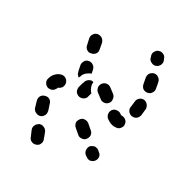

<svg xmlns="http://www.w3.org/2000/svg" viewBox="-83 -455 646 646"><g transform="rotate(-45 239.5 -132.0)"><path d="M71 -1Q70 4 72 8Q74 12 77 15Q80 19 84 20Q92 24 101 21Q110 18 113 9L116 3Q118 -1 118 -5Q118 -10 117 -14Q115 -18 112 -21Q109 -25 105 -27Q97 -30 88 -27Q79 -24 75 -15L73 -9Q71 -5 71 -1ZM335 14Q339 12 341 8Q344 4 345 0Q346 -4 345 -9Q343 -18 335 -23Q327 -28 318 -26Q307 -24 297 -23Q293 -23 289 -21Q285 -19 282 -15Q279 -12 278 -7Q276 -3 277 1Q278 11 285 17Q292 22 301 22Q314 20 327 18Q332 17 335 14ZM225 4Q234 8 242 4Q251 0 254 -8Q257 -17 254 -25Q254 -25 254 -25Q254 -28 256 -32Q259 -40 255 -49Q252 -57 243 -61Q239 -62 234 -62Q230 -62 226 -60Q222 -59 219 -55Q215 -52 214 -48Q205 -25 213 -8Q216 1 225 4ZM433 -30Q436 -39 432 -47Q430 -51 426 -54Q423 -57 419 -58Q414 -60 410 -59Q406 -59 402 -57Q391 -52 381 -47Q373 -43 369 -35Q366 -26 370 -17Q372 -13 375 -10Q378 -7 382 -6Q386 -4 391 -4Q395 -4 399 -6Q411 -11 422 -17Q430 -21 433 -30ZM103 -73Q103 -68 105 -64Q106 -60 109 -57Q112 -53 116 -52Q125 -48 134 -51Q142 -54 146 -63L157 -86Q160 -94 157 -103Q154 -112 145 -115Q141 -117 137 -117Q132 -118 128 -116Q124 -114 121 -111Q118 -108 116 -104L105 -81Q103 -77 103 -73ZM500 -73Q502 -82 496 -90Q494 -94 490 -96Q486 -98 482 -99Q478 -100 473 -99Q469 -98 465 -95L460 -92Q452 -87 451 -77Q449 -68 454 -61Q457 -57 461 -54Q465 -52 469 -51Q473 -51 478 -51Q482 -52 486 -55L491 -59Q499 -64 500 -73ZM243 -97Q246 -88 255 -84Q263 -80 272 -84Q281 -87 285 -95L294 -117Q298 -126 295 -134Q292 -143 283 -147Q279 -149 275 -149Q270 -149 266 -148Q262 -146 258 -143Q255 -140 253 -136L244 -114Q240 -106 243 -97ZM42 -183Q44 -192 38 -200Q35 -203 31 -205Q28 -208 23 -208Q19 -209 14 -208Q10 -207 6 -204Q-6 -194 -13 -189Q-21 -184 -22 -175Q-24 -166 -18 -158Q-13 -150 -4 -149Q5 -147 13 -153Q20 -158 34 -168Q41 -174 42 -183ZM235 -149Q234 -148 234 -149Q234 -149 233 -149Q227 -149 221 -149Q212 -148 205 -155Q199 -161 198 -170Q198 -180 204 -187Q211 -193 220 -194Q227 -194 234 -194Q240 -194 246 -193Q250 -193 254 -191Q258 -189 261 -186Q264 -183 266 -179Q267 -175 267 -171Q262 -170 258 -169Q249 -165 243 -159Q238 -154 235 -149ZM248 -226Q251 -229 255 -231L258 -233L276 -242Q280 -244 284 -244Q289 -244 293 -243Q297 -242 301 -239Q304 -236 306 -232Q310 -223 307 -215Q304 -206 296 -202L283 -195Q281 -198 278 -201Q272 -208 264 -212Q261 -213 258 -214V-215H251Q249 -216 247 -216Q245 -216 243 -216Q243 -216 243 -217Q243 -217 243 -218Q245 -222 248 -226ZM122 -236Q124 -245 119 -253Q115 -261 106 -264Q97 -266 89 -262Q78 -255 66 -248Q58 -242 57 -233Q55 -224 60 -216Q62 -213 66 -210Q70 -208 74 -207Q79 -206 83 -207Q87 -208 91 -210Q102 -217 111 -223Q119 -227 122 -236ZM328 -261Q325 -252 330 -244Q332 -240 335 -237Q338 -234 343 -232Q347 -231 351 -231Q356 -232 360 -234L381 -244Q389 -249 392 -257Q395 -266 391 -275Q387 -283 378 -286Q369 -289 361 -285L340 -274Q331 -270 328 -261ZM182 -232Q191 -230 199 -234Q207 -238 210 -247Q213 -255 209 -264Q203 -275 192 -281Q182 -287 169 -287Q159 -288 152 -281Q146 -275 145 -266Q145 -261 147 -257Q148 -253 151 -250Q154 -246 158 -245Q162 -243 167 -242Q168 -242 169 -242Q174 -235 182 -232Z"/></g></svg>

Font: FRB American Cursive Dashed Extrabold
Style: Bold Italic
Weight: 800
Italic angle: -25°
Version: Version 2.0;Modular Font Editor K font №1